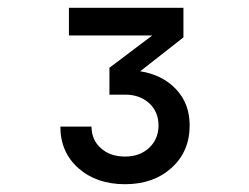

<svg xmlns="http://www.w3.org/2000/svg" viewBox="-20 -850 640 493"><path d="M301 -377Q228 -377 181.5 -418Q135 -459 135 -525H215Q215 -491 239 -469.5Q263 -448 301 -448Q339 -448 363 -470.5Q387 -493 387 -528Q387 -563 363 -585Q339 -607 301 -607H261V-676L371 -759H157V-830H451V-754L340 -667Q397 -658 432 -621Q467 -584 467 -528Q467 -461 420.5 -419Q374 -377 301 -377Z"/></svg>

Font: JetBrains Mono NL SemiBold
Style: Regular
Weight: 600
Designer: Philipp Nurullin, Konstantin Bulenkov
Foundry: JetBrains
Version: Version 2.304; ttfautohint (v1.8.4.7-5d5b)